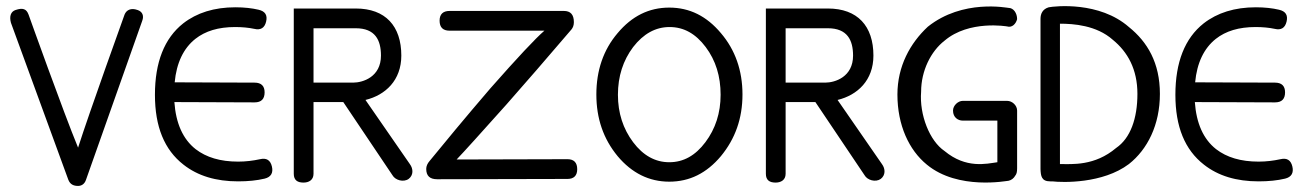

<svg xmlns="http://www.w3.org/2000/svg" viewBox="-20 -592 4296 632"><path d="M205 0C211 15 222 20 237 20C247 20 258 15 263 0L448 -523C455 -541 448 -554 433 -559C411 -567 396 -559 390 -544C390 -544 274 -222 237 -106C189 -222 74 -544 74 -544C67 -563 55 -567 31 -559C16 -554 10 -539 16 -517L205 0Z M875 -44C870 -65 857 -73 836 -68C813 -63 789 -60 764 -60C705 -60 659 -74 624 -101C582 -134 559 -186 554 -256L818 -255C840 -255 851 -266 851 -288C851 -309 840 -320 818 -320L555 -321C561 -385 584 -433 623 -464C656 -490 699 -503 754 -503C777 -503 798 -501 817 -497C838 -492 851 -500 856 -521C861 -542 853 -555 831 -560C810 -565 784 -568 755 -568C685 -568 628 -550 583 -515C521 -466 490 -387 490 -280C490 -175 521 -99 584 -50C631 -13 691 5 764 5C797 5 826 2 851 -4C872 -9 880 -23 875 -44Z M1329 -52 1183 -263C1249 -279 1301 -328 1301 -409C1301 -506 1249 -564 1151 -564H947V-531V-20C947 1 959 9 979 9C996 9 1012 1 1012 -20V-256H1110L1272 -15C1281 1 1308 9 1325 -3C1341 -15 1341 -36 1329 -52ZM1012 -499H1151C1215 -499 1234 -460 1234 -409C1234 -339 1175 -320 1142 -320H1012Z M1880 -35C1880 -57 1869 -68 1848 -68L1483 -67C1507 -92 1562 -153 1647 -248C1708 -317 1779 -399 1861 -495C1866 -501 1869 -509 1869 -519C1869 -544 1858 -556 1836 -556H1460C1438 -556 1427 -545 1427 -524C1427 -502 1438 -491 1460 -491H1772C1743 -466 1683 -402 1594 -301C1509 -202 1443 -122 1394 -62C1387 -54 1383 -45 1383 -36C1383 -13 1395 -2 1419 -2L1848 -3C1869 -3 1880 -14 1880 -35Z M2424 -281C2424 -360 2400 -428 2353 -483C2306 -539 2250 -567 2183 -567C2116 -567 2060 -539 2013 -483C1966 -428 1943 -360 1943 -281C1943 -202 1966 -135 2013 -78C2060 -22 2117 6 2183 6C2250 6 2306 -22 2353 -78C2400 -135 2424 -202 2424 -281ZM2352 -280C2352 -220 2335 -168 2302 -124C2269 -80 2230 -58 2183 -58C2137 -58 2097 -80 2064 -124C2031 -168 2014 -220 2014 -280C2014 -341 2031 -393 2064 -437C2098 -481 2138 -503 2184 -503C2231 -503 2270 -481 2303 -437C2336 -393 2352 -341 2352 -280Z M2883 -52 2737 -263C2803 -279 2855 -328 2855 -409C2855 -506 2803 -564 2705 -564H2501V-531V-20C2501 1 2513 9 2533 9C2550 9 2566 1 2566 -20V-256H2664L2826 -15C2835 1 2862 9 2879 -3C2895 -15 2895 -36 2883 -52ZM2566 -499H2705C2769 -499 2788 -460 2788 -409C2788 -339 2729 -320 2696 -320H2566Z M3149 -195H3263V-58C3227 -53 3160 -36 3089 -95C3040 -128 3006 -214 3012 -290C3012 -359 3044 -423 3089 -458C3170 -527 3295 -505 3295 -505C3311 -500 3324 -513 3328 -529C3328 -549 3316 -566 3300 -566C3295 -566 3149 -596 3034 -504C2976 -450 2934 -374 2934 -281C2934 -180 2972 -98 3031 -50C3134 35 3295 3 3300 3C3309 1 3317 -5 3322 -14C3326 -19 3328 -25 3328 -38V-228C3328 -245 3312 -260 3295 -260H3149C3134 -260 3117 -245 3117 -228C3117 -205 3134 -195 3149 -195Z M3696 -503C3599 -588 3453 -572 3432 -568C3412 -562 3405 -547 3405 -530V-35C3406 -13 3408 5 3437 5C3437 5 3444 5 3444 5C3477 9 3610 13 3696 -52C3757 -100 3798 -181 3798 -283C3798 -385 3757 -454 3696 -503ZM3654 -105C3583 -45 3509 -52 3469 -52V-514C3513 -514 3589 -509 3643 -461C3692 -421 3724 -364 3724 -283C3724 -202 3701 -137 3654 -105Z M4234 -44C4229 -65 4216 -73 4195 -68C4172 -63 4148 -60 4123 -60C4064 -60 4018 -74 3983 -101C3941 -134 3918 -186 3913 -256L4177 -255C4199 -255 4210 -266 4210 -288C4210 -309 4199 -320 4177 -320L3914 -321C3920 -385 3943 -433 3982 -464C4015 -490 4058 -503 4113 -503C4136 -503 4157 -501 4176 -497C4197 -492 4210 -500 4215 -521C4220 -542 4212 -555 4190 -560C4169 -565 4143 -568 4114 -568C4044 -568 3987 -550 3942 -515C3880 -466 3849 -387 3849 -280C3849 -175 3880 -99 3943 -50C3990 -13 4050 5 4123 5C4156 5 4185 2 4210 -4C4231 -9 4239 -23 4234 -44Z"/></svg>

Font: GFS Philostratos
Style: Regular
Weight: 400
Designer: George D. Matthiopoulos
Foundry: George D. Matthiopoulos
Version: Version 1.000